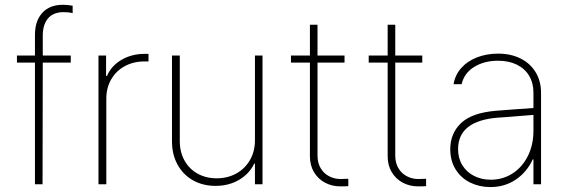

<svg xmlns="http://www.w3.org/2000/svg" viewBox="-20 -759 2332 791"><path d="M271.5 -501H156.2L155.3 0H124V-501H49.8V-530.3H124V-615.2Q124 -672.9 154.3 -706.1Q184.6 -739.3 239.3 -739.3Q257.8 -739.3 279.3 -735.4V-705.1Q263.7 -709 242.2 -709Q200.2 -709 178.2 -683.6Q156.2 -658.2 156.2 -612.3V-530.3H271.5Z M385.7 -530.3H417V-446.3H420.9Q438.5 -487.8 480.5 -512.5Q522.5 -537.1 576.2 -537.1H591.8V-505.9H575.2Q529.8 -505.9 493.9 -486.3Q458 -466.8 438 -431.9Q418 -397 418 -352.5V0H385.7Z M1030.3 -530.3H1061.5V0H1030.3V-85H1027.3Q1007.8 -43.5 965.3 -18.3Q922.9 6.8 868.2 6.8Q815.9 6.8 775.1 -16.1Q734.4 -39.1 711.4 -80.8Q688.5 -122.6 688.5 -176.8V-530.3H720.7V-177.7Q720.7 -132.8 740 -97.9Q759.3 -63 793.9 -43.7Q828.6 -24.4 873 -24.4Q917 -24.4 952.9 -43.9Q988.8 -63.5 1009.5 -99.1Q1030.3 -134.8 1030.3 -180.7Z M1399.4 -501H1288.1V-118.2Q1288.1 -87.9 1301 -66.2Q1314 -44.4 1335.7 -33Q1357.4 -21.5 1382.8 -21.5L1415 -22.5V7.8Q1408.2 8.8 1381.8 8.8Q1348.1 8.8 1319.6 -6.1Q1291 -21 1273.9 -49.3Q1256.8 -77.6 1256.8 -115.2V-501H1178.7V-530.3H1256.8V-657.2H1288.1V-530.3H1399.4Z M1719.7 -501H1608.4V-118.2Q1608.4 -87.9 1621.3 -66.2Q1634.3 -44.4 1656 -33Q1677.7 -21.5 1703.1 -21.5L1735.4 -22.5V7.8Q1728.5 8.8 1702.1 8.8Q1668.5 8.8 1639.9 -6.1Q1611.3 -21 1594.2 -49.3Q1577.1 -77.6 1577.1 -115.2V-501H1499V-530.3H1577.1V-657.2H1608.4V-530.3H1719.7Z M2023.4 -302.7Q2060.1 -305.7 2103.8 -308.8Q2147.5 -312 2177.7 -314V-377.9Q2177.7 -417 2159.9 -446.8Q2142.1 -476.6 2109.1 -492.7Q2076.2 -508.8 2032.2 -508.8Q1974.6 -508.8 1933.3 -483.2Q1892.1 -457.5 1881.8 -412.1H1848.6Q1855 -450.7 1880.6 -479.2Q1906.2 -507.8 1945.8 -522.9Q1985.4 -538.1 2032.2 -538.1Q2083 -538.1 2123 -518.8Q2163.1 -499.5 2186 -462.6Q2209 -425.8 2209 -376V0H2177.7V-102.5H2174.8Q2151.4 -50.8 2105.5 -19.5Q2059.6 11.7 2000 11.7Q1955.1 11.7 1917.2 -6.8Q1879.4 -25.4 1857.2 -60.8Q1835 -96.2 1835 -144.5Q1835 -209.5 1879.6 -252Q1924.3 -294.4 2023.4 -302.7ZM2002 -18.6Q2051.3 -18.6 2091.6 -44.4Q2131.8 -70.3 2154.8 -116.5Q2177.7 -162.6 2177.7 -220.7V-285.6L2134.8 -282.2Q2047.4 -274.9 2032.2 -274.4Q1867.2 -261.7 1867.2 -144.5Q1867.2 -106.9 1884.8 -78.4Q1902.3 -49.8 1933.1 -34.2Q1963.9 -18.6 2002 -18.6Z"/></svg>

Font: Pretendard JP Thin
Style: Regular
Weight: 100
Designer: Base glyphs from Inter by Rasmus Andersson; Hangeul glyphs from Noto Sans CJK(Source Han Sans) by Jang Soo-young and Kan
Foundry: Kil Hyung-jin
Version: Version 1.309